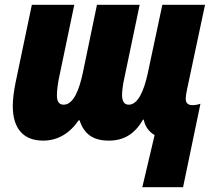

<svg xmlns="http://www.w3.org/2000/svg" viewBox="-20 -573 897 796"><path d="M570 203H739L811 -143C801 -139 787 -137 778 -137C763 -137 750 -143 750 -163C750 -173 753 -192 756 -205L830 -553H653L593 -271C576 -191 550 -139 514 -139C497 -139 486 -150 486 -179C486 -196 490 -225 495 -247L559 -553H382L324 -274C309 -202 285 -139 244 -139C225 -139 216 -152 216 -176C216 -200 220 -226 224 -247L288 -553H112L44 -228C37 -193 33 -161 33 -133C33 -40 77 10 159 10C219 10 269 -20 306 -74H310C328 -19 364 10 431 10C494 10 539 -18 573 -77H576C581 -49 598 -26 621 -13Z"/></svg>

Font: Noto Sans UI SemiCondensed Black
Style: Italic
Weight: 900
Width: 4
Italic angle: -372°
Designer: Monotype Design Team
Foundry: Monotype Imaging Inc.
Version: Version 1.901